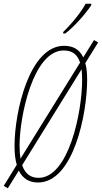

<svg xmlns="http://www.w3.org/2000/svg" viewBox="-44 -970 547 1031"><path d="M295 -798 296 -790H306C353 -824 418 -899 446 -942V-950H416C394 -909 345 -846 295 -798ZM-2 41 57 -54C78 -11 113 10 160 10C351 10 424 -361 424 -542C424 -577 421 -607 414 -631L483 -742L461 -755L403 -662C383 -705 348 -724 300 -724C114 -724 34 -370 34 -186C34 -146 38 -112 46 -85L-24 28ZM386 -634 66 -118C63 -138 61 -161 61 -188C61 -347 135 -699 298 -699C343 -699 371 -679 386 -634ZM163 -15C121 -15 91 -36 75 -83L394 -598C396 -581 397 -562 397 -540C397 -369 325 -15 163 -15Z"/></svg>

Font: Noto Sans ExtraCondensed Thin
Style: Italic
Weight: 100
Width: 2
Italic angle: -12°
Designer: Monotype Design Team
Foundry: Monotype Imaging Inc.
Version: Version 2.013